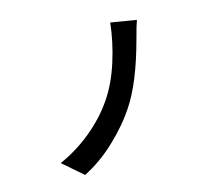

<svg xmlns="http://www.w3.org/2000/svg" viewBox="-134 -944 1268 1154"><g transform="rotate(-20 500.0 -367.0)"><path d="M834 -732.4Q821.3 -707 790 -620.1Q701.2 -377 601.6 -252.9Q532.2 -165 431.6 -85.4Q331.1 -5.9 222.7 37.1L109.4 -80.1Q223.6 -119.1 322.3 -187.5Q420.9 -255.9 489.3 -339.8Q557.6 -422.9 606.4 -540Q655.3 -657.2 677.7 -772.5Z"/></g></svg>

Font: Nasu
Style: Bold
Weight: 700
Designer: Ryoko NISHIZUKA (kana &amp; ideographs); Paul D. Hunt (Latin, Greek &amp; Cyrillic); Wenlong ZHANG (bopomofo); Sandoll C
Version: Version 2014.1215